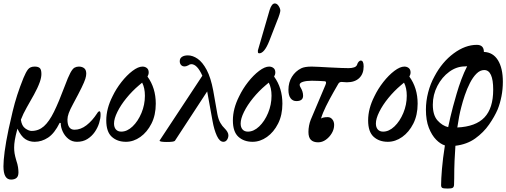

<svg xmlns="http://www.w3.org/2000/svg" viewBox="-49 -811 2936 1113"><path d="M15 230Q-29 230 -29 153Q-29 121 -22 67Q-15 13 1 -63Q13 -118 24.5 -166Q36 -214 51 -260.5Q66 -307 87 -359Q101 -393 113.5 -409Q126 -425 152 -425Q172 -425 181.5 -416.5Q191 -408 191 -382Q191 -362 182 -336Q169 -300 148 -262.5Q127 -225 106 -188Q85 -151 72 -117Q77 -81 97.5 -66.5Q118 -52 134 -52Q175 -52 205.5 -79Q236 -106 264 -163Q292 -220 326 -311Q346 -365 359 -389Q372 -413 383.5 -419Q395 -425 408 -425Q427 -425 439 -415.5Q451 -406 451 -384Q451 -371 445.5 -353.5Q440 -336 424 -303Q408 -270 375 -209Q357 -176 349.5 -155Q342 -134 342 -118Q342 -59 383 -59Q419 -59 452.5 -85Q486 -111 514 -154Q521 -166 528 -166Q534 -166 534 -145Q534 -124 525.5 -97Q517 -70 500 -45.5Q483 -21 457.5 -5Q432 11 397 11Q369 11 348 -5.5Q327 -22 315 -47.5Q303 -73 303 -98L297 -99Q267 -38 230 -13.5Q193 11 152 11Q121 11 97 -5Q73 -21 52 -65Q41 -24 37 0.5Q33 25 33 44Q33 62 35.5 78Q38 94 46 121Q53 141 55.5 158.5Q58 176 58 188Q58 211 46.5 220.5Q35 230 15 230Z M681 11Q631 11 599 -18Q567 -47 567 -113Q567 -181 603 -252Q624 -296 655 -335.5Q686 -375 719 -400Q752 -425 777 -425Q792 -425 802.5 -416.5Q813 -408 813 -391Q813 -379 806 -367Q854 -301 854 -210Q854 -144 829 -94.5Q804 -45 764.5 -17Q725 11 681 11ZM612 -95Q612 -73 623 -60.5Q634 -48 654 -48Q688 -48 719.5 -78Q751 -108 771 -156Q791 -204 791 -256Q791 -301 775 -332Q767 -325 756 -316Q717 -283 684 -242.5Q651 -202 631.5 -162.5Q612 -123 612 -95Z M918 12Q876 12 876 4L1124 -372Q1094 -439 1060 -439Q1055 -439 1051.5 -437.5Q1048 -436 1044 -433Q1032 -426 1020 -426Q1008 -426 1000.5 -434.5Q993 -443 993 -456Q993 -473 1006 -481.5Q1019 -490 1040 -490Q1068 -490 1096.5 -470.5Q1125 -451 1149 -406Q1173 -361 1187 -286L1211 -150Q1217 -118 1228.5 -98.5Q1240 -79 1252 -68Q1275 -45 1275 -27Q1275 -12 1267 -0.5Q1259 11 1246 11Q1224 11 1208 -24Q1192 -59 1183 -110L1152 -281L965 5Q960 12 918 12Z M1415 11Q1365 11 1333 -18Q1301 -47 1301 -113Q1301 -181 1337 -252Q1358 -296 1389 -335.5Q1420 -375 1453 -400Q1486 -425 1511 -425Q1526 -425 1536.5 -416.5Q1547 -408 1547 -391Q1547 -379 1540 -367Q1588 -301 1588 -210Q1588 -144 1563 -94.5Q1538 -45 1498.5 -17Q1459 11 1415 11ZM1346 -95Q1346 -73 1357 -60.5Q1368 -48 1388 -48Q1422 -48 1453.5 -78Q1485 -108 1505 -156Q1525 -204 1525 -256Q1525 -301 1509 -332Q1501 -325 1490 -316Q1451 -283 1418 -242.5Q1385 -202 1365.5 -162.5Q1346 -123 1346 -95ZM1454 -502Q1446 -502 1446 -510Q1446 -513 1446 -515Q1446 -517 1446 -519L1514 -753Q1526 -791 1544 -791Q1557 -791 1566.5 -776Q1576 -761 1576 -749Q1576 -744 1571.5 -728.5Q1567 -713 1555 -684L1511 -571Q1483 -502 1454 -502Z M1795 14Q1768 14 1753.5 0Q1739 -14 1739 -46Q1739 -64 1742.5 -82.5Q1746 -101 1752 -116L1837 -317Q1847 -339 1833 -340Q1816 -341 1798 -342Q1780 -343 1759 -343Q1728 -343 1708 -337Q1688 -331 1688 -319Q1688 -312 1695 -301Q1700 -293 1704 -281Q1708 -269 1708 -256Q1708 -225 1669 -225Q1648 -225 1635.5 -241.5Q1623 -258 1623 -290Q1623 -333 1643 -365.5Q1663 -398 1697 -415Q1717 -425 1758 -425Q1773 -425 1799 -423.5Q1825 -422 1863 -420Q1901 -418 1930 -417Q1959 -416 1972 -416Q1990 -416 2003.5 -420.5Q2017 -425 2021 -436Q2024 -447 2030.5 -453.5Q2037 -460 2042 -460Q2059 -460 2059 -426Q2059 -383 2033.5 -358.5Q2008 -334 1962 -334Q1953 -334 1946 -335Q1939 -336 1931 -336Q1918 -336 1912 -325L1885 -278Q1860 -234 1840.5 -194.5Q1821 -155 1812 -124Q1824 -132 1851 -132Q1867 -132 1877.5 -119Q1888 -106 1888 -87Q1888 -62 1874.5 -39Q1861 -16 1840 -1Q1819 14 1795 14Z M2199 11Q2149 11 2117 -18Q2085 -47 2085 -113Q2085 -181 2121 -252Q2142 -296 2173 -335.5Q2204 -375 2237 -400Q2270 -425 2295 -425Q2310 -425 2320.5 -416.5Q2331 -408 2331 -391Q2331 -379 2324 -367Q2372 -301 2372 -210Q2372 -144 2347 -94.5Q2322 -45 2282.5 -17Q2243 11 2199 11ZM2130 -95Q2130 -73 2141 -60.5Q2152 -48 2172 -48Q2206 -48 2237.5 -78Q2269 -108 2289 -156Q2309 -204 2309 -256Q2309 -301 2293 -332Q2285 -325 2274 -316Q2235 -283 2202 -242.5Q2169 -202 2149.5 -162.5Q2130 -123 2130 -95Z M2546 282Q2521 282 2514.5 278Q2508 274 2508 262Q2508 228 2513 168Q2518 108 2530 32Q2504 24 2479 -1.5Q2454 -27 2437 -70Q2420 -113 2420 -176Q2420 -225 2433 -275.5Q2446 -326 2470 -369Q2514 -452 2581 -501.5Q2648 -551 2715 -551Q2756 -551 2756 -510Q2809 -508 2837.5 -462Q2866 -416 2866 -337Q2866 -294 2858 -253Q2850 -212 2836 -177Q2818 -135 2786 -89Q2754 -43 2706 -8.5Q2658 26 2591 34Q2588 74 2586 121Q2584 168 2584 223Q2584 249 2583 261.5Q2582 274 2574.5 278Q2567 282 2546 282ZM2460 -204Q2460 -143 2487.5 -112.5Q2515 -82 2549 -74Q2555 -103 2562 -133Q2569 -163 2577 -193Q2586 -226 2598 -267.5Q2610 -309 2625.5 -350.5Q2641 -392 2659 -427Q2653 -426 2646 -426Q2598 -426 2555.5 -395Q2513 -364 2486.5 -313Q2460 -262 2460 -204ZM2625 -190Q2618 -164 2612.5 -135Q2607 -106 2602 -72Q2709 -77 2759.5 -130.5Q2810 -184 2810 -291Q2810 -405 2758 -405Q2734 -405 2713 -384Q2692 -363 2675 -329.5Q2658 -296 2645.5 -259Q2633 -222 2625 -190Z"/></svg>

Font: Junicode Two Beta Condensed Medium
Style: Italic
Weight: 500
Width: 3
Italic angle: -9°
Version: Version 1.053; ttfautohint (v1.8.4)